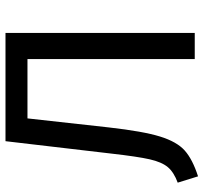

<svg xmlns="http://www.w3.org/2000/svg" viewBox="-41 -688 741 699"><g transform="rotate(-90 329.5 -338.5)"><path d="M559 -689V0H464V-609H248L215 -312Q201 -188 182 -126.5Q163 -65 131 -36.5Q99 -8 37 12L14 -62Q52 -76 70.5 -98Q89 -120 99 -164Q109 -208 120 -305L165 -689Z"/></g></svg>

Font: Fira Sans
Style: Regular
Weight: 400
Designer: bBox Type GmbH & Carrois Corporate GbR & Edenspiekermann AG
Foundry: bBox Type GmbH & Carrois Corporate GbR & Edenspiekermann AG
Version: Version 4.301